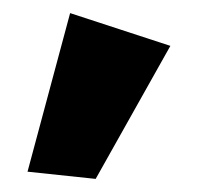

<svg xmlns="http://www.w3.org/2000/svg" viewBox="-20 -577 303 293"><path d="M22 -315 87 -557 240 -507 126 -304Z"/></svg>

Font: Super Mario
Style: Regular
Weight: 400
Version: Version 1.0